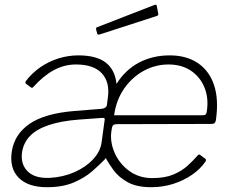

<svg xmlns="http://www.w3.org/2000/svg" viewBox="-20 -771 969 801"><path d="M469 -253Q456 -253 451.5 -248Q447 -243 445 -226Q438 -180 458 -134Q478 -88 519 -58Q560 -28 615 -28Q668 -28 703.5 -43Q739 -58 763.5 -80.5Q788 -103 805 -123Q810 -127 811.5 -126.5Q813 -126 816 -124L836 -109Q838 -108 839 -105.5Q840 -103 838 -98Q817 -67 782 -42.5Q747 -18 703 -4Q659 10 611 10Q550 10 512.5 -11Q475 -32 454.5 -60Q434 -88 422 -110Q421 -112 419.5 -110.5Q418 -109 417 -106Q396 -84 364.5 -56.5Q333 -29 287 -9.5Q241 10 176 10Q97 10 58 -29.5Q19 -69 29 -138Q40 -211 103.5 -254.5Q167 -298 291 -308L404 -317Q413 -318 419 -322Q425 -326 426 -333L430 -364Q439 -428 405 -465Q371 -502 297 -502Q248 -502 204 -478Q160 -454 119 -408Q115 -404 113 -404.5Q111 -405 108 -407L88 -422Q86 -424 86 -426.5Q86 -429 88 -433Q114 -467 149 -491Q184 -515 224.5 -527.5Q265 -540 307 -540Q382 -540 421 -510Q460 -480 466 -421Q504 -481 561 -510.5Q618 -540 688 -540Q757 -540 804.5 -508.5Q852 -477 872.5 -417.5Q893 -358 881 -272Q880 -263 876 -258.5Q872 -254 861 -254L469 -253ZM683 -502Q628 -502 579.5 -475.5Q531 -449 498 -401.5Q465 -354 456 -290H823Q835 -290 838.5 -294Q842 -298 843 -308Q851 -362 833 -406Q815 -450 776.5 -476Q738 -502 683 -502ZM416 -266Q418 -274 416 -277Q414 -280 404 -279L308 -272Q232 -266 181.5 -248.5Q131 -231 104.5 -203Q78 -175 72 -136Q65 -87 95 -56.5Q125 -26 188 -29Q243 -32 290 -52.5Q337 -73 368 -106Q399 -139 404 -178L416 -266ZM634 -747 640 -715Q641 -711 640 -708.5Q639 -706 633 -704L395 -627Q391 -626 388 -627.5Q385 -629 385 -633L381 -648Q380 -656 384 -657L626 -751Q628 -752 631 -750.5Q634 -749 634 -747Z"/></svg>

Font: Libre Franklin Thin
Style: Italic
Weight: 100
Italic angle: -8°
Designer: Pablo Impallari, Rodrigo Fuenzalida, Nhung Nguyen
Foundry: Impallari Type
Version: Version 3.000